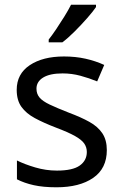

<svg xmlns="http://www.w3.org/2000/svg" viewBox="-20 -786 519 816"><path d="M434 -148Q434 -70 376 -30Q318 10 220 10Q164 10 123.5 1Q83 -8 52 -24V-104Q84 -88 129.5 -74.5Q175 -61 222 -61Q289 -61 319 -82.5Q349 -104 349 -140Q349 -160 338 -176Q327 -192 298.5 -208Q270 -224 217 -244Q165 -264 128 -284Q91 -304 71 -332Q51 -360 51 -404Q51 -472 106.5 -509Q162 -546 252 -546Q301 -546 343.5 -536.5Q386 -527 423 -510L393 -440Q359 -454 322 -464Q285 -474 246 -474Q192 -474 163.5 -456.5Q135 -439 135 -409Q135 -387 148 -371.5Q161 -356 191.5 -341.5Q222 -327 273 -307Q324 -288 360 -268Q396 -248 415 -219.5Q434 -191 434 -148ZM388 -756Q376 -738 351 -709.5Q326 -681 297.5 -652.5Q269 -624 245 -606H187V-618Q202 -637 219.5 -663Q237 -689 254 -716.5Q271 -744 282 -766H388Z"/></svg>

Font: Noto Sans Ethiopic
Style: Regular
Weight: 400
Designer: Monotype Design Team
Foundry: Monotype Imaging Inc.
Version: Version 2.102; ttfautohint (v1.8.4.7-5d5b)